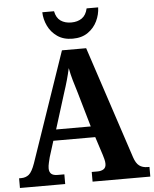

<svg xmlns="http://www.w3.org/2000/svg" viewBox="-61 -977 825 1027"><g transform="rotate(-5 352.0 -463.0)"><path d="M4 0V-52H15Q40 -52 57 -66Q74 -80 90 -125L292 -714H422L621 -111Q632 -78 649.5 -65Q667 -52 694 -52H704V0H394V-52H425Q445 -52 458 -60.5Q471 -69 471 -89Q471 -101 467.5 -114Q464 -127 461 -137L429 -236H204L177 -150Q174 -138 170 -121Q166 -104 166 -91Q166 -72 176.5 -62Q187 -52 211 -52H247V0ZM224 -295H410L356 -482Q345 -517 335.5 -550Q326 -583 320 -616Q313 -584 304 -552Q295 -520 284 -487ZM355 -771Q306 -771 273 -794Q240 -817 223 -852.5Q206 -888 205 -926H268Q275 -890 298 -874Q321 -858 355 -858Q389 -858 412 -874Q435 -890 443 -926H505Q504 -888 487 -852.5Q470 -817 437 -794Q404 -771 355 -771Z"/></g></svg>

Font: Noto Serif Khmer SemiCondensed
Style: Bold
Weight: 700
Width: 4
Designer: Danh Hong and the Monotype Design Team
Foundry: Monotype Imaging Inc.
Version: Version 2.004; ttfautohint (v1.8.4.7-5d5b)